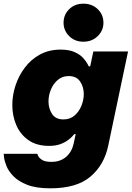

<svg xmlns="http://www.w3.org/2000/svg" viewBox="-25 -810 717 1045"><path d="M429 -583Q382 -583 351.5 -613.5Q321 -644 321 -686Q321 -730 351.5 -760Q382 -790 429 -790Q476 -790 507 -760Q538 -730 538 -686Q538 -644 507 -613.5Q476 -583 429 -583ZM249 215Q172 215 123.5 196Q75 177 48 149Q21 121 10 93Q-1 65 -3 46Q-5 27 -5 27H178Q178 27 182.5 38Q187 49 203.5 60Q220 71 255 71Q303 71 334.5 44Q366 17 376 -29L387 -80H379Q379 -80 371 -70.5Q363 -61 346 -48Q329 -35 303.5 -25.5Q278 -16 242 -16Q174 -16 129.5 -47.5Q85 -79 63.5 -129.5Q42 -180 42 -238Q42 -292 59.5 -345Q77 -398 110.5 -442.5Q144 -487 193 -513.5Q242 -540 305 -540Q351 -540 381 -526.5Q411 -513 427.5 -494.5Q444 -476 451 -462.5Q458 -449 458 -449H466L483 -530H672L564 -17Q542 88 467 151.5Q392 215 249 215ZM320 -160Q356 -160 380.5 -181Q405 -202 418 -234Q431 -266 431 -298Q431 -337 411 -366.5Q391 -396 349 -396Q314 -396 289.5 -375Q265 -354 252 -322.5Q239 -291 239 -258Q239 -219 258.5 -189.5Q278 -160 320 -160Z"/></svg>

Font: Be Vietnam Pro Black
Style: Italic
Weight: 900
Italic angle: -12°
Designer: Lam Bao, Tony Le, Vietanh Nguyen
Foundry: Yellow Type Foundry
Version: Version 1.002; ttfautohint (v1.8.3)